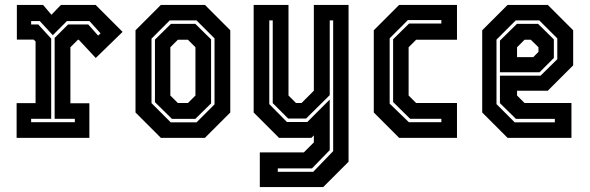

<svg xmlns="http://www.w3.org/2000/svg" viewBox="-20 -560 2396 780"><path d="M47.5 0V-141H124.5V-391.5L117 -399H48.5V-540H155L189 -500L227.5 -540H368.5L478 -430.5L369 -324.5L300 -398.5H296.5L266 -368V-140.5H343V0ZM106.5 -63.5H284V-77.5H202V-406L256.5 -460.5H338.5L378.5 -415.5L388.5 -424.5L343.5 -474.5H252L194.5 -417L141.5 -474.5H106.5V-460.5H135.5L188 -403V-77.5H106.5Z M633.5 0 530.5 -103V-437L633.5 -540H812.5L915.5 -437V-103L812.5 0ZM673.5 -63H778.5L851.5 -136V-404L778.5 -477H669.5L595.5 -403V-141ZM678.5 -77 609.5 -145V-399L674.5 -463H773.5L837.5 -400V-140L773.5 -77ZM702.5 -141.5H743.5L774 -172V-368L743.5 -398.5H702.5L672 -368V-172Z M1113.5 0 1010.5 -103V-540H1152V-172L1182.5 -141.5H1205L1255 -191.5V-540H1396V97L1293 200H1035.5V59H1214.5L1255 18.5V-10L1245 0ZM1108.5 138H1252.5L1333.5 54V-477H1319.5V-173.5L1223.5 -78.5H1150.5L1088 -141V-477H1074V-137L1145.5 -64.5H1228.5L1319.5 -155.5V50L1247.5 124H1108.5Z M1601.5 0 1498.5 -103V-437L1601.5 -540H1836.5V-398.5H1670.5L1640 -368V-172L1670.5 -141.5H1836.5V0ZM1641 -63.5H1773V-77.5H1646L1577 -145.5V-400.5L1642 -464.5H1773V-478.5H1637L1563 -404.5V-139Z M2205.5 -540 2308.5 -437V-294.5L2205.5 -191.5H2080.5V-172L2111 -141.5H2301.5V0H2042L1939 -103V-437L2042 -540ZM2171 -477H2075L1997 -399V-137L2071 -63H2234V-77H2076L2011 -141V-252.5H2176L2244 -319.5V-404ZM2166 -463 2230 -400V-324.5L2172 -266.5H2011V-395L2080 -463ZM2136.5 -398.5H2111L2080.5 -368V-328H2146.5L2167.5 -349V-368Z"/></svg>

Font: Tourney Condensed Regular
Style: Bold
Weight: 700
Width: 3
Designer: Tyler Finck
Foundry: Etcetera Type Co
Version: Version 1.010; ttfautohint (v1.8.3)